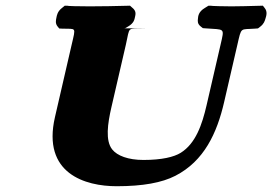

<svg xmlns="http://www.w3.org/2000/svg" viewBox="-20 -635 943 665"><path d="M403.1 -536.8 413.1 -537.1 424 -543.4C444 -555.1 445.7 -567.6 447.6 -576.3C449.4 -584.6 452.9 -596.5 438.8 -607.7L430.3 -615.3L419.5 -615C379.3 -614 335.8 -613 290.7 -613C251.6 -613 214 -614 215 -615L204.4 -615.3L195 -607.7C178.9 -595.4 177 -582.1 175.2 -572.9C173.6 -564.8 170.7 -553.5 180 -542.6L185.3 -536.3L194.8 -535.8C244.4 -533.5 243.3 -545.3 227.8 -478.5L170.4 -229.6C125.1 -33.5 275.6 10 384.1 10C474.7 10 540.8 -2.2 587.5 -26.2C686.9 -77.3 731.5 -173.9 756.3 -281.4L801.8 -478.5C817 -544.1 811.1 -531.7 864.2 -535.9L873.5 -536.6L881.3 -542.6C894.3 -552.5 896.9 -562.5 899.2 -569.8C902.3 -579.8 907.5 -594.6 896.4 -607.7L890.5 -615.3L879.7 -615C843.5 -614 804.8 -613 781.9 -613C762 -613 711.6 -614 712.6 -615L702 -615.2L689.9 -607.7C667 -594.3 666.3 -579 665.4 -568.8C664.8 -561.9 663.5 -552.7 675.1 -543.4L682.5 -537.5L691.9 -536.8C759.3 -531.6 757.8 -540.6 743.9 -480.1L695.4 -270.1C679.9 -202.9 657.5 -137.9 606 -105.8C582.6 -91.2 540.5 -81 476.9 -81C424.1 -81 385.9 -95.5 368.5 -117.6C344.4 -148.1 352.7 -206.6 365.9 -263.7L415.9 -480.1C431.2 -546.5 417.3 -534.3 485 -536.8Z"/></svg>

Font: Linux Libertine Mono O 
Style: Mono Bold Oblique
Weight: 400
Italic angle: -13°
Designer: Philipp H. Poll
Foundry: Philipp H. Poll
Version: Version 5.1.7